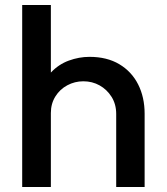

<svg xmlns="http://www.w3.org/2000/svg" viewBox="-20 -750 669 770"><path d="M69 0V-730H184V-459Q215 -492 256 -507Q297 -522 339 -522Q409 -522 458.5 -492.5Q508 -463 534 -411.5Q560 -360 560 -294V0H446V-293Q446 -332 427.5 -361.5Q409 -391 379.5 -407.5Q350 -424 314 -424Q280 -424 250 -408Q220 -392 202 -363Q184 -334 184 -297V0Z"/></svg>

Font: MuseoModerno SemiBold Medium
Style: Regular
Weight: 500
Version: Version 1.001